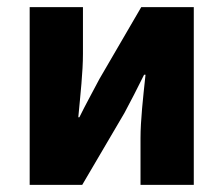

<svg xmlns="http://www.w3.org/2000/svg" viewBox="-20 -517 625 537"><path d="M63 0H210L328 -201C343 -229 367 -275 383 -308H387C380 -243 373 -180 373 -131V0H522V-497H375L258 -296C243 -267 218 -222 202 -189H199C205 -253 212 -316 212 -366V-497H63Z"/></svg>

Font: Source Sans Pro
Style: Bold
Weight: 700
Designer: Paul D. Hunt
Foundry: Adobe Systems Incorporated
Version: Version 3.006;hotconv 1.0.111;makeotfexe 2.5.65597